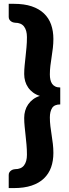

<svg xmlns="http://www.w3.org/2000/svg" viewBox="-20 -798 350 980"><path d="M287.5 -265Q257.5 -265 246 -246.8Q234.5 -228.5 234.5 -198.5Q234.5 -176.5 237.2 -154Q240 -131.5 243.5 -109Q247 -86.5 249.8 -63.5Q252.5 -40.5 252.5 -17.5Q252.5 23 240.8 56Q229 89 204.2 112.8Q179.5 136.5 141.5 149.2Q103.5 162 50.5 162H24.5V95Q24.5 87 28 81.5Q31.5 76 36.5 72.5Q41.5 69 47 67.2Q52.5 65.5 56.5 65.5Q88 65.5 102.8 46Q117.5 26.5 117.5 -8Q117.5 -35.5 115.2 -60Q113 -84.5 110.5 -107.2Q108 -130 105.8 -152Q103.5 -174 103.5 -196.5Q103.5 -215 108.5 -232.8Q113.5 -250.5 123.8 -265.2Q134 -280 149 -291.2Q164 -302.5 183.5 -308.5Q164 -314.5 149 -325.5Q134 -336.5 123.8 -351.2Q113.5 -366 108.5 -383.5Q103.5 -401 103.5 -420Q103.5 -442.5 105.8 -464.5Q108 -486.5 110.5 -509.2Q113 -532 115.2 -556.5Q117.5 -581 117.5 -608.5Q117.5 -643 102.8 -662.5Q88 -682 56.5 -682Q52.5 -682 47 -683.8Q41.5 -685.5 36.5 -689Q31.5 -692.5 28 -698Q24.5 -703.5 24.5 -711.5V-778.5H50.5Q103.5 -778.5 141.5 -765.8Q179.5 -753 204.2 -729.5Q229 -706 240.8 -672.8Q252.5 -639.5 252.5 -599Q252.5 -576 249.8 -553Q247 -530 243.5 -507.5Q240 -485 237.2 -462.5Q234.5 -440 234.5 -418Q234.5 -403.5 237.2 -391.2Q240 -379 246 -370.2Q252 -361.5 262.2 -356.5Q272.5 -351.5 287.5 -351.5Z"/></svg>

Font: Lato ExtraBold
Style: Regular
Weight: 800
Designer: Lukasz Dziedzic with Adam Twardoch and Botio Nikoltchev
Foundry: tyPoland Lukasz Dziedzic
Version: Version 2.015; 2015-08-06; http://www.latofonts.com/